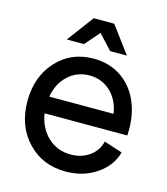

<svg xmlns="http://www.w3.org/2000/svg" viewBox="-106 -770 752 865"><g transform="rotate(15 270.0 -338.0)"><path d="M279.8 12.2Q171.4 12.2 101.8 -61.5Q32.2 -135.3 32.2 -250Q32.2 -364.7 99.6 -438.5Q167 -512.2 272 -512.2Q347.2 -512.2 403.1 -473.4Q459 -434.6 485.8 -367.4Q512.7 -300.3 506.8 -216.8H121.1Q131.8 -149.9 175.5 -108.9Q219.2 -67.9 282.2 -67.9Q333 -67.9 369.9 -94.7Q406.7 -121.6 416 -164.1L502 -136.2Q483.9 -70.3 422.4 -29.1Q360.8 12.2 279.8 12.2ZM131.8 -564 224.1 -688H319.8L412.1 -564H334L271 -631.8L211.9 -564ZM122.1 -294.9H421.9Q412.6 -357.9 371.8 -396Q331.1 -434.1 273.9 -434.1Q215.3 -434.1 174.1 -395.8Q132.8 -357.4 122.1 -294.9Z"/></g></svg>

Font: Apfel Grotezk
Style: Regular
Weight: 400
Designer: Luigi Gorlero
Foundry: © 2023, Luigi Gorlero & Collletttivo
Version: Version 2.000;Glyphs 3.2 (3217)